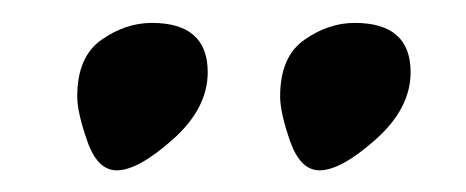

<svg xmlns="http://www.w3.org/2000/svg" viewBox="-20 -723 415 171"><path d="M48.8 -571.3ZM229.5 -637.2Q229.5 -672.4 251 -687.5Q272.5 -702.6 295.9 -702.6Q345.7 -702.6 345.7 -658.7Q345.7 -626.5 314.7 -598.9Q283.7 -571.3 264.6 -571.3Q247.6 -571.3 238.5 -596.9Q229.5 -622.6 229.5 -637.2ZM48.8 -637.2Q48.8 -672.4 70.3 -687.5Q91.8 -702.6 115.2 -702.6Q165 -702.6 165 -658.7Q165 -626.5 134 -598.9Q103 -571.3 84 -571.3Q66.9 -571.3 57.9 -596.9Q48.8 -622.6 48.8 -637.2Z"/></svg>

Font: UnifrakturMaguntia20
Style: Book
Weight: 400
Designer: j. 'mach' wust, Gerrit Ansmann, Georg Duffner, based on a font by Peter Wiegel, original typeface by Carl Albert Fahrenw
Version: Version 2017-03-19